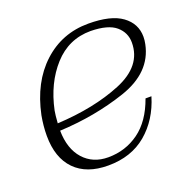

<svg xmlns="http://www.w3.org/2000/svg" viewBox="-95 -571 658 671"><g transform="rotate(-20 233.5 -235.0)"><path d="M81 -162Q82 -94 116.5 -55.5Q151 -17 208 -17Q272 -17 322.5 -53.5Q373 -90 400 -166H422Q398 -86 341 -38Q284 10 198 10Q118 10 74.5 -34.5Q31 -79 31 -161Q31 -197 38 -235Q62 -350 132.5 -415Q203 -480 301 -480Q385 -480 426 -450Q467 -420 467 -371Q467 -358 464 -344Q444 -246 328 -207Q212 -168 81 -162ZM422 -366Q422 -403 393.5 -427.5Q365 -452 300 -453Q218 -453 162.5 -391.5Q107 -330 87 -235Q84 -219 82 -189Q219 -196 320.5 -237.5Q422 -279 422 -366Z"/></g></svg>

Font: Taviraj ExtraLight
Style: Italic
Weight: 275
Italic angle: -12°
Designer: Katatrad Team
Foundry: CadsonDemak
Version: Version 1.001